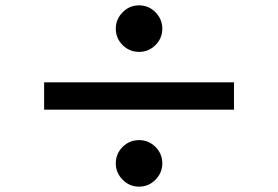

<svg xmlns="http://www.w3.org/2000/svg" viewBox="-20 -738 1040 718"><path d="M500 -718Q536 -718 561.5 -692Q587 -666 587 -631Q587 -595 561.5 -569.5Q536 -544 500 -544Q464 -544 438.5 -569.5Q413 -595 413 -631Q413 -666 438.5 -692Q464 -718 500 -718ZM855 -328H145V-430H855ZM500 -214Q536 -214 561.5 -188.5Q587 -163 587 -127Q587 -92 561.5 -66Q536 -40 500 -40Q464 -40 438.5 -66Q413 -92 413 -127Q413 -163 438.5 -188.5Q464 -214 500 -214Z"/></svg>

Font: Chiron Sans HK TT
Style: Bold
Weight: 700
Designer: Ryoko NISHIZUKA 西塚涼子 (kana, bopomofo & ideographs); Paul D. Hunt (Latin, Greek & Cyrillic); Sandoll Communications 산돌커뮤니
Foundry: Adobe
Version: Version 2.022;hotconv 1.0.109;makeotfexe 2.5.65596